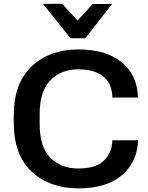

<svg xmlns="http://www.w3.org/2000/svg" viewBox="-20 -989 788 1023"><path d="M53.2 -339.4Q53.2 -161.6 149.4 -73.5Q245.6 14.6 397.9 14.6Q545.4 14.6 626.7 -53.2Q708 -121.1 715.3 -231.9V-241.7H578.6L578.1 -231.9Q573.7 -170.9 531.2 -131.1Q488.8 -91.3 396.5 -91.3Q304.7 -91.3 248 -148.7Q191.4 -206.1 191.4 -328.6V-382.3Q191.4 -502.4 248.3 -561Q305.2 -619.6 396 -619.6Q480.5 -619.6 527.3 -584Q574.2 -548.3 578.1 -479.5L578.6 -469.2H715.3L714.8 -478.5Q708 -596.2 624 -660.9Q540 -725.6 397.9 -725.6Q245.6 -725.6 149.4 -636.2Q53.2 -546.9 53.2 -371.6ZM355.5 -785.2H434.6L577.1 -967.8H473.6L393.6 -879.4L311 -968.8L209 -968.3Z"/></svg>

Font: Roboto Flex
Style: wght 600 wdth 140 opsz 13.0 GRAD 0.00 slnt 0.00 XTRA 468 XOPQ 96 YOPQ 79 YTLC 514 YTUC 712 YTAS 750 YTDE -203.00 YTFI 738
Weight: 600
Width: 8
Designer: Berlow after Robertson
Foundry: Google
Version: Version 3.100